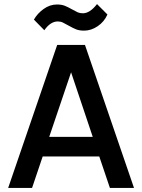

<svg xmlns="http://www.w3.org/2000/svg" viewBox="-20 -920 695 940"><path d="M197 -772 146 -824Q163 -854 193.5 -876Q224 -898 259 -898Q281 -898 296.5 -892Q312 -886 333 -874Q351 -864 361 -859.5Q371 -855 386 -855Q420 -855 455 -900L506 -849Q490 -813 458 -791.5Q426 -770 392 -770Q369 -770 353.5 -776Q338 -782 317 -794Q299 -804 288 -809.5Q277 -815 263 -815Q227 -815 197 -772ZM20 0 260 -700H396L636 0H518L466 -154H189L137 0ZM221 -250H434L328 -566Z"/></svg>

Font: Haskoy SemiBold
Style: Regular
Weight: 600
Designer: Ertekin Erdin
Foundry: Ertekin Erdin
Version: Version 1.500; ttfautohint (v1.8.3)